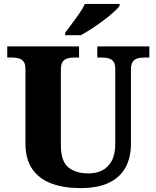

<svg xmlns="http://www.w3.org/2000/svg" viewBox="-20 -951 799 981"><path d="M390 10Q307 10 244 -13Q181 -36 145.5 -86.5Q110 -137 110 -218V-598Q110 -624 101 -636Q92 -648 76.5 -652.5Q61 -657 43 -657H17V-714H384V-657H358Q340 -657 324.5 -652.5Q309 -648 300 -635Q291 -622 291 -594V-210Q291 -127 329 -96Q367 -65 433 -65Q472 -65 502.5 -80.5Q533 -96 551 -129.5Q569 -163 569 -217V-598Q569 -624 560 -636Q551 -648 536.5 -652.5Q522 -657 503 -657H477V-714H743V-657H717Q698 -657 682.5 -652.5Q667 -648 658 -635Q649 -622 649 -594V-215Q649 -148 622.5 -97.5Q596 -47 539 -18.5Q482 10 390 10ZM313 -784Q328 -803 347 -829Q366 -855 385 -882Q404 -909 414 -931H591V-921Q582 -908 559.5 -888Q537 -868 508 -846Q479 -824 448.5 -804.5Q418 -785 393 -771H313Z"/></svg>

Font: Noto Serif Khmer ExtraBold
Style: Regular
Weight: 800
Version: Version 2.003